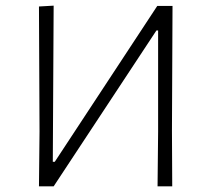

<svg xmlns="http://www.w3.org/2000/svg" viewBox="-20 -660 748 680"><path d="M118 0 120 -194 118 -637 170 -640 167 -87H174L537 -639H591L589 -197L590 0H538L540 -194V-552H534L170 0Z"/></svg>

Font: Alegreya Sans Light
Style: Regular
Weight: 300
Designer: Juan Pablo del Peral
Foundry: Huerta Tipografica
Version: Version 2.007